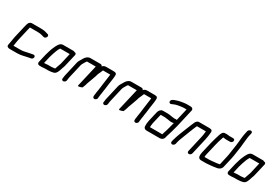

<svg xmlns="http://www.w3.org/2000/svg" viewBox="65 -1793 4169 2882"><g transform="rotate(30 2149.5 -351.5)"><path d="M67 -41C60 -9 84 6 117 6H243C320 6 372 -16 440 -27L455 -29C468 -31 479 -34 488 -44C513 -69 496 -105 466 -99C421 -93 379 -81 337 -73C313 -67 288 -64 259 -64H142C142 -69 143 -73 144 -77C150 -102 150 -127 156 -152C157 -162 160 -174 163 -187L212 -398C214 -406 216 -415 219 -425H352C358 -425 363 -425 367 -424C386 -424 400 -422 417 -418C429 -416 428 -415 438 -413C444 -412 449 -410 454 -408L464 -405C483 -397 504 -412 512 -426C524 -448 516 -466 502 -471L492 -474C463 -485 426 -494 387 -494C382 -495 376 -495 369 -495H213C194 -495 175 -482 166 -469C156 -455 147 -420 142 -398L93 -187C84 -147 82 -114 74 -78C71 -66 70 -53 67 -41Z M624 -1C629 0 636 0 645 0H668C683 0 704 -4 719 -4H776C787 -4 801 -7 813 -7C818 -8 822 -8 826 -8C838 -9 855 -14 866 -16C909 -27 925 -74 940 -122L947 -144C954 -161 956 -165 962 -187L1013 -405C1017 -424 1005 -440 986 -440H982C976 -445 969 -448 961 -448H780C722 -448 695 -378 673 -329C653 -285 641 -235 626 -185L593 -43C588 -22 603 -1 624 -1ZM840 -78C835 -78 829 -78 822 -77L803 -75C799 -74 795 -74 792 -74H733C718 -74 698 -70 684 -70H669L695 -183C708 -228 721 -274 738 -315C748 -337 756 -359 770 -378H936L893 -189C888 -171 885 -168 880 -152L872 -130C866 -113 864 -102 857 -86L856 -82C851 -81 845 -78 840 -78Z M1568 -53 1565 -41C1563 -34 1563 -26 1563 -17V-7C1563 2 1567 10 1574 15C1597 32 1634 8 1635 -22L1634 -32C1634 -37 1636 -40 1636 -42C1637 -47 1638 -51 1638 -56C1640 -65 1639 -76 1642 -87C1648 -112 1648 -132 1652 -158L1657 -186C1661 -214 1665 -245 1668 -273C1674 -324 1686 -380 1688 -427C1694 -467 1680 -485 1639 -485H1508C1479 -485 1461 -477 1443 -457C1438 -473 1426 -481 1410 -481H1248C1207 -484 1185 -468 1162 -444C1150 -431 1145 -421 1136 -406L1127 -391C1113 -369 1099 -347 1092 -317L1036 -73C1032 -56 1029 -39 1029 -26L1026 -11C1022 8 1034 24 1053 24C1072 24 1092 8 1096 -11L1097 -18C1101 -37 1100 -51 1105 -71L1162 -317C1164 -325 1169 -334 1171 -340C1177 -354 1192 -372 1198 -386C1204 -398 1209 -403 1217 -411H1368L1281 -36C1278 -25 1287 -22 1298 -23C1317 -25 1337 -34 1353 -41C1361 -62 1369 -78 1375 -99C1386 -145 1406 -183 1420 -229C1426 -250 1436 -269 1442 -291C1446 -308 1451 -325 1457 -338C1470 -362 1480 -390 1491 -415H1616C1616 -397 1612 -376 1609 -355C1607 -328 1599 -295 1597 -267L1593 -241C1590 -225 1590 -201 1586 -183C1580 -148 1579 -117 1571 -83C1570 -75 1567 -59 1568 -53Z M2279 -53 2276 -41C2274 -34 2274 -26 2274 -17V-7C2274 2 2278 10 2285 15C2308 32 2345 8 2346 -22L2345 -32C2345 -37 2347 -40 2347 -42C2348 -47 2349 -51 2349 -56C2351 -65 2350 -76 2353 -87C2359 -112 2359 -132 2363 -158L2368 -186C2372 -214 2376 -245 2379 -273C2385 -324 2397 -380 2399 -427C2405 -467 2391 -485 2350 -485H2219C2190 -485 2172 -477 2154 -457C2149 -473 2137 -481 2121 -481H1959C1918 -484 1896 -468 1873 -444C1861 -431 1856 -421 1847 -406L1838 -391C1824 -369 1810 -347 1803 -317L1747 -73C1743 -56 1740 -39 1740 -26L1737 -11C1733 8 1745 24 1764 24C1783 24 1803 8 1807 -11L1808 -18C1812 -37 1811 -51 1816 -71L1873 -317C1875 -325 1880 -334 1882 -340C1888 -354 1903 -372 1909 -386C1915 -398 1920 -403 1928 -411H2079L1992 -36C1989 -25 1998 -22 2009 -23C2028 -25 2048 -34 2064 -41C2072 -62 2080 -78 2086 -99C2097 -145 2117 -183 2131 -229C2137 -250 2147 -269 2153 -291C2157 -308 2162 -325 2168 -338C2181 -362 2191 -390 2202 -415H2327C2327 -397 2323 -376 2320 -355C2318 -328 2310 -295 2308 -267L2304 -241C2301 -225 2301 -201 2297 -183C2291 -148 2290 -117 2282 -83C2281 -75 2278 -59 2279 -53Z M2532 -85C2532 -90 2533 -96 2534 -101L2574 -271H2643C2648 -271 2651 -271 2656 -270L2676 -267C2683 -266 2689 -266 2697 -265C2721 -263 2739 -256 2763 -256C2779 -256 2794 -258 2807 -263L2804 -253C2793 -204 2777 -149 2764 -104C2756 -79 2747 -56 2741 -30H2528C2527 -31 2527 -31 2527 -32C2528 -47 2528 -67 2532 -85ZM2779 -326C2752 -326 2726 -334 2700 -337L2680 -339C2672 -340 2665 -341 2658 -341H2572C2540 -341 2512 -310 2504 -274L2464 -101C2457 -71 2456 -43 2456 -18C2453 15 2472 40 2510 40H2738C2743 39 2749 38 2756 37C2776 34 2800 14 2805 -7C2808 -14 2809 -21 2810 -27C2811 -32 2812 -38 2815 -45C2826 -79 2834 -103 2844 -140C2853 -173 2866 -217 2874 -252L2944 -556C2951 -585 2931 -605 2899 -605H2829C2822 -605 2813 -604 2806 -603C2789 -601 2766 -599 2750 -595C2728 -591 2706 -588 2686 -581C2657 -569 2608 -562 2594 -530C2585 -509 2595 -492 2611 -488C2623 -485 2636 -492 2647 -497C2661 -506 2681 -509 2697 -516C2718 -523 2740 -524 2762 -529L2781 -531C2792 -532 2802 -535 2813 -535H2870L2821 -324C2809 -332 2796 -326 2779 -326Z M2987 -7 2993 -34C2994 -39 2995 -47 2999 -58C3002 -69 3005 -78 3008 -87C3031 -150 3059 -215 3081 -277C3088 -294 3094 -305 3099 -322C3108 -347 3121 -371 3131 -395H3286L3284 -375C3282 -349 3278 -322 3271 -292L3206 -8C3202 11 3214 27 3233 27C3252 27 3272 11 3276 -8L3341 -292C3350 -331 3354 -371 3358 -406C3365 -445 3351 -465 3309 -465H3133C3100 -468 3078 -441 3066 -412C3065 -409 3064 -406 3062 -401C3052 -378 3040 -353 3032 -329C3024 -308 3012 -282 3003 -258C2991 -225 2978 -196 2965 -162C2951 -120 2934 -80 2923 -34L2917 -7C2913 11 2926 28 2944 28C2962 28 2983 11 2987 -7Z M3693 -511H3629C3609 -511 3596 -516 3577 -516C3574 -515 3570 -515 3565 -515H3550C3508 -515 3493 -471 3481 -432C3466 -381 3451 -338 3438 -282L3394 -93C3392 -86 3392 -79 3391 -72L3388 -54C3386 -12 3396 18 3446 18H3526C3545 18 3565 15 3581 14L3603 12C3635 9 3670 5 3700 -1C3737 -4 3774 -28 3783 -67L3820 -226C3838 -304 3843 -375 3856 -449C3862 -496 3864 -544 3871 -591C3874 -612 3874 -630 3879 -651L3892 -708C3896 -727 3886 -743 3867 -743C3848 -743 3826 -727 3822 -708L3810 -652C3808 -643 3806 -634 3805 -625C3800 -586 3794 -550 3792 -511L3788 -477C3786 -454 3783 -429 3778 -404C3768 -347 3764 -288 3750 -226L3715 -72C3690 -66 3661 -62 3635 -60C3604 -58 3576 -52 3542 -52H3460V-53C3459 -64 3461 -78 3464 -93L3508 -282C3521 -340 3538 -394 3556 -445C3559 -446 3563 -446 3566 -446H3569C3579 -443 3598 -441 3613 -441H3677C3696 -441 3716 -457 3720 -476C3724 -495 3712 -511 3693 -511Z M3909 -1C3914 0 3921 0 3930 0H3953C3968 0 3989 -4 4004 -4H4061C4072 -4 4086 -7 4098 -7C4103 -8 4107 -8 4111 -8C4123 -9 4140 -14 4151 -16C4194 -27 4210 -74 4225 -122L4232 -144C4239 -161 4241 -165 4247 -187L4298 -405C4302 -424 4290 -440 4271 -440H4267C4261 -445 4254 -448 4246 -448H4065C4007 -448 3980 -378 3958 -329C3938 -285 3926 -235 3911 -185L3878 -43C3873 -22 3888 -1 3909 -1ZM4125 -78C4120 -78 4114 -78 4107 -77L4088 -75C4084 -74 4080 -74 4077 -74H4018C4003 -74 3983 -70 3969 -70H3954L3980 -183C3993 -228 4006 -274 4023 -315C4033 -337 4041 -359 4055 -378H4221L4178 -189C4173 -171 4170 -168 4165 -152L4157 -130C4151 -113 4149 -102 4142 -86L4141 -82C4136 -81 4130 -78 4125 -78Z"/></g></svg>

Font: Electronic
Style: BdIt
Weight: 700
Version: Version 1.011